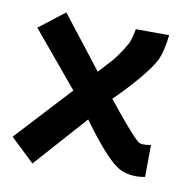

<svg xmlns="http://www.w3.org/2000/svg" viewBox="-65 -574 649 659"><g transform="rotate(10 259.0 -244.5)"><path d="M456.1 -409.7Q442.9 -380.4 401.6 -331.8Q360.4 -283.2 321.3 -246.1Q351.6 -207 387.7 -165Q423.8 -123 431.6 -118.7Q432.1 -118.7 433.1 -117.2Q434.1 -115.7 435.5 -114.7Q437 -113.8 439.5 -112.5Q441.9 -111.3 445.6 -110.6Q449.2 -109.9 454.1 -109.9Q463.9 -109.9 479.5 -112.8L478.5 -1Q460.9 2 449.2 2Q407.2 2 380.9 -16.6Q336.4 -45.4 252 -161.6L89.8 20.5L6.8 -58.1L184.6 -250.5L25.4 -441.4L114.3 -510.3L255.9 -328.6Q262.7 -336.4 276.4 -351.1Q290 -365.7 297.9 -374.5Q305.7 -383.3 318.1 -400.9Q330.6 -418.5 342.8 -439.5Q346.2 -445.3 349.4 -454.6Q352.5 -463.9 354 -470.2Q355.5 -476.6 357.4 -485.6Q359.4 -494.6 359.4 -495.1L475.6 -494.6Q468.8 -438 456.1 -409.7Z"/></g></svg>

Font: Fantasque Sans Mono
Style: Bold
Weight: 700
Monospace: yes
Designer: Jany Belluz
Version: Version 1.8.0 ; ttfautohint (v1.8.2)